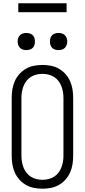

<svg xmlns="http://www.w3.org/2000/svg" viewBox="-20 -1137 515 1165"><path d="M238 8Q212 8 186 3Q160 -2 137.5 -15Q115 -28 97.5 -47.5Q80 -67 69.5 -91Q59 -115 55 -140.5Q51 -166 51 -192V-543Q51 -569 55 -594.5Q59 -620 69.5 -644Q80 -668 97.5 -687.5Q115 -707 137.5 -720Q160 -733 186 -738Q212 -743 238 -743Q263 -743 289 -738Q315 -733 337.5 -720Q360 -707 377.5 -687.5Q395 -668 405.5 -644Q416 -620 420 -594.5Q424 -569 424 -543V-192Q424 -166 420 -140.5Q416 -115 405.5 -91Q395 -67 377.5 -47.5Q360 -28 337.5 -15Q315 -2 289 3Q263 8 238 8ZM238 -46Q256 -46 274 -50.5Q292 -55 307.5 -64.5Q323 -74 334.5 -89Q346 -104 352.5 -121Q359 -138 362 -156Q365 -174 365 -192V-543Q365 -561 362 -579Q359 -597 352.5 -614Q346 -631 334.5 -646Q323 -661 307.5 -670.5Q292 -680 274 -684.5Q256 -689 238 -689Q219 -689 201 -684.5Q183 -680 167.5 -670.5Q152 -661 140.5 -646Q129 -631 122.5 -614Q116 -597 113 -579Q110 -561 110 -543V-192Q110 -174 113 -156Q116 -138 122.5 -121Q129 -104 140.5 -89Q152 -74 167.5 -64.5Q183 -55 201 -50.5Q219 -46 238 -46ZM335 -833Q325 -833 314.5 -836Q304 -839 296.5 -846.5Q289 -854 286 -864Q283 -874 283 -885Q283 -896 286 -906Q289 -916 296.5 -923.5Q304 -931 314.5 -934Q325 -937 335 -937Q346 -937 356 -934Q366 -931 373.5 -923.5Q381 -916 384.5 -906Q388 -896 388 -885Q388 -874 384.5 -864Q381 -854 373.5 -846.5Q366 -839 356 -836Q346 -833 335 -833ZM140 -833Q129 -833 119 -836Q109 -839 101.5 -846.5Q94 -854 90.5 -864Q87 -874 87 -885Q87 -896 90.5 -906Q94 -916 101.5 -923.5Q109 -931 119 -934Q129 -937 140 -937Q150 -937 160.5 -934Q171 -931 178.5 -923.5Q186 -916 189 -906Q192 -896 192 -885Q192 -874 189 -864Q186 -854 178.5 -846.5Q171 -839 160.5 -836Q150 -833 140 -833ZM91 -1063V-1117H384V-1063Z"/></svg>

Font: Iosevka QP Light
Style: Regular
Weight: 300
Designer: Belleve Invis
Foundry: Belleve Invis
Version: Version 20.0.0; ttfautohint (v1.8.4)